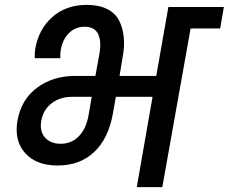

<svg xmlns="http://www.w3.org/2000/svg" viewBox="-20 -769 940 789"><path d="M229 -178.2Q274.4 -178.2 304.4 -209.5Q334.5 -240.7 344.2 -296.9L356.9 -371.1H275.9Q227.1 -371.1 192.6 -345Q158.2 -318.8 149.9 -273.9Q141.6 -230.5 164.6 -204.3Q187.5 -178.2 229 -178.2ZM216.8 -88.9Q128.9 -88.9 83.3 -139.9Q37.6 -190.9 51.8 -273.9Q67.9 -361.3 133.1 -409.2Q198.2 -457 288.1 -457H372.1L388.2 -545.9Q397.9 -599.1 383.3 -629.2Q368.7 -659.2 327.1 -659.2Q291 -659.2 264.6 -634.3Q238.3 -609.4 230 -565.9Q226.6 -547.4 228 -529.8H123Q121.6 -547.4 125 -569.8Q139.6 -650.4 195.8 -699.7Q252 -749 336.9 -749Q385.7 -749 419.2 -732.4Q452.6 -715.8 468.5 -686.3Q484.4 -656.7 488.5 -616.2Q492.7 -575.7 482.9 -527.8L471.2 -457H622.1L671.9 -740.2H899.9L884.8 -651.9H763.2L647 0H542L606.9 -371.1H456.1L443.8 -301.8Q425.8 -200.2 367.2 -144.5Q308.6 -88.9 216.8 -88.9Z"/></svg>

Font: SVN-Poppins Medium
Style: Italic
Weight: 500
Italic angle: -10°
Designer: Ninad Kale (Devanagari), Jonny Pinhorn (Latin)
Foundry: Indian Type Foundry
Version: Version 3.002 2017